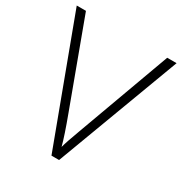

<svg xmlns="http://www.w3.org/2000/svg" viewBox="-167 -838 911 961"><g transform="rotate(30 288.5 -357.0)"><path d="M522.9 -713.9H577.1L310.1 0H266.1L0 -713.9H53.2L232.9 -228Q273.9 -118.2 288.1 -63Q297.9 -99.6 326.7 -176.8Z"/></g></svg>

Font: JBL Sans
Style: Light
Weight: 300
Version: Version 1.10